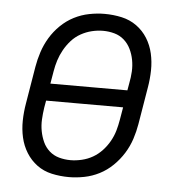

<svg xmlns="http://www.w3.org/2000/svg" viewBox="-44 -570 588 621"><g transform="rotate(5 250.0 -260.0)"><path d="M202 8Q173 8 146 2Q119 -4 98 -19.5Q77 -35 63 -57.5Q49 -80 43 -106.5Q37 -133 37.5 -161Q38 -189 43 -218L63 -338Q67 -362 75 -386.5Q83 -411 96.5 -433.5Q110 -456 129.5 -475Q149 -494 172.5 -506Q196 -518 221.5 -523Q247 -528 271 -528Q300 -528 327 -522Q354 -516 375.5 -500.5Q397 -485 411 -462.5Q425 -440 431 -413.5Q437 -387 436.5 -359Q436 -331 431 -302L411 -182Q407 -158 399 -133.5Q391 -109 377 -86.5Q363 -64 343.5 -45Q324 -26 300.5 -14Q277 -2 251.5 3Q226 8 202 8ZM116 -288H366L370 -311Q374 -331 375 -350Q376 -369 372.5 -387.5Q369 -406 361 -422.5Q353 -439 339.5 -451Q326 -463 308 -468Q290 -473 271 -473Q253 -473 234.5 -468.5Q216 -464 199 -454.5Q182 -445 169 -430.5Q156 -416 146.5 -399Q137 -382 131.5 -364.5Q126 -347 123 -329ZM202 -47Q220 -47 239 -51.5Q258 -56 274.5 -65.5Q291 -75 304.5 -89.5Q318 -104 327.5 -121Q337 -138 342 -155.5Q347 -173 350 -191L357 -232H107L103 -209Q100 -189 99 -170Q98 -151 101.5 -132.5Q105 -114 112.5 -97.5Q120 -81 133.5 -69Q147 -57 165 -52Q183 -47 202 -47Z"/></g></svg>

Font: Iosevka Curly Slab Light
Style: Italic
Weight: 300
Italic angle: -9°
Monospace: yes
Designer: Belleve Invis
Foundry: Belleve Invis
Version: Version 22.1.2; ttfautohint (v1.8.4)